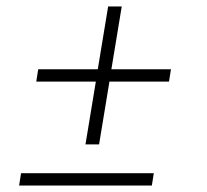

<svg xmlns="http://www.w3.org/2000/svg" viewBox="-20 -573 640 593"><path d="M244 -127 276 -321H92L98 -359H282L314 -553H356L324 -359H508L502 -321H318L286 -127ZM39 0 45 -38H455L449 0Z"/></svg>

Font: Iosevka Aile XLt Obl
Style: Regular
Weight: 200
Italic angle: -9°
Designer: Belleve Invis
Foundry: Belleve Invis
Version: Version 31.1.0; ttfautohint (v1.8.4)